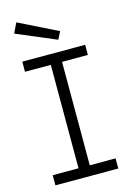

<svg xmlns="http://www.w3.org/2000/svg" viewBox="-131 -942 683 1006"><g transform="rotate(-15 210.5 -439.0)"><path d="M40 -616H180V-55H40V0H381V-55H241V-616H381V-671H40ZM37 -824 252 -733 273 -774 63 -878Z"/></g></svg>

Font: Stint Ultra Expanded
Style: Regular
Weight: 400
Width: 7
Designer: Astigmatic (AOETI)
Foundry: Astigmatic (AOETI)
Version: Version 1.000